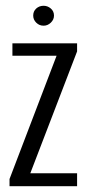

<svg xmlns="http://www.w3.org/2000/svg" viewBox="-20 -645 302 665"><path d="M13 0V-25L176 -452H23V-495H247V-467L85 -45H247V0ZM131 -556Q116 -556 105.5 -566.5Q95 -577 95 -591Q95 -606 105.5 -615.5Q116 -625 131 -625Q145 -625 156 -615.5Q167 -606 167 -591Q167 -577 156 -566.5Q145 -556 131 -556Z"/></svg>

Font: Alumni Sans
Style: Regular
Weight: 400
Designer: Robert E. Leuschke
Foundry: Robert E. Leuschke
Version: Version 1.018